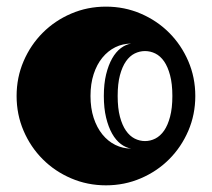

<svg xmlns="http://www.w3.org/2000/svg" viewBox="-20 -537 636 576"><path d="M29.8 -249Q29.8 -304.7 50.8 -353.5Q71.8 -402.3 108.2 -438.7Q144.5 -475.1 193.4 -496.1Q242.2 -517.1 297.9 -517.1Q353.5 -517.1 402.3 -496.1Q451.2 -475.1 487.5 -438.7Q523.9 -402.3 544.9 -353.5Q565.9 -304.7 565.9 -249Q565.9 -193.4 544.9 -144.5Q523.9 -95.7 487.5 -59.3Q451.2 -22.9 402.3 -2Q353.5 19 297.9 19Q242.2 19 193.4 -2Q144.5 -22.9 108.2 -59.3Q71.8 -95.7 50.8 -144.5Q29.8 -193.4 29.8 -249ZM415 -113.8Q431.2 -113.8 446 -121.3Q460.9 -128.9 472.2 -145Q483.4 -161.1 490.2 -186.8Q497.1 -212.4 497.1 -249Q497.1 -285.6 490.2 -311.3Q483.4 -336.9 472.2 -353Q460.9 -369.1 446 -376.5Q431.2 -383.8 415 -383.8Q398.9 -383.8 384 -376.5Q369.1 -369.1 357.9 -353Q346.7 -336.9 339.8 -311.3Q333 -285.6 333 -249Q333 -212.4 339.8 -186.8Q346.7 -161.1 357.9 -145Q369.1 -128.9 384 -121.3Q398.9 -113.8 415 -113.8ZM373.5 -91.3Q357.4 -93.8 342.5 -105Q327.6 -116.2 316.4 -136Q305.2 -155.8 298.3 -184.1Q291.5 -212.4 291.5 -249Q291.5 -285.6 298.3 -313.7Q305.2 -341.8 316.4 -361.6Q327.6 -381.3 342.5 -392.6Q357.4 -403.8 373.5 -406.2Q348.1 -406.2 325.9 -395.3Q303.7 -384.3 287.1 -364Q270.5 -343.8 261 -314.7Q251.5 -285.6 251.5 -249Q251.5 -212.4 261 -183.3Q270.5 -154.3 287.1 -133.8Q303.7 -113.3 325.9 -102.3Q348.1 -91.3 373.5 -91.3Z"/></svg>

Font: Fascinate Inline
Style: Regular
Weight: 900
Designer: Astigmatic (AOETI)
Foundry: Astigmatic (AOETI)
Version: Version 1.000